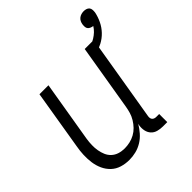

<svg xmlns="http://www.w3.org/2000/svg" viewBox="-179 -783 921 921"><g transform="rotate(-45 281.5 -322.0)"><path d="M179 8Q152 8 127.5 0.5Q103 -7 85 -24Q67 -41 56.5 -64Q46 -87 42.5 -112.5Q39 -138 40 -164.5Q41 -191 46 -218L96 -520H157L105 -209Q102 -189 101.5 -170Q101 -151 104 -133Q107 -115 114 -98.5Q121 -82 134 -70Q147 -58 164.5 -52.5Q182 -47 202 -47Q219 -47 237 -51Q255 -55 271.5 -64Q288 -73 301 -86.5Q314 -100 324 -116.5Q334 -133 339 -150Q344 -167 347 -185L403 -520H464L390 -77Q389 -71 390 -65Q391 -59 394.5 -55Q398 -51 403.5 -49Q409 -47 415 -47H435V8H406Q388 8 371.5 3.5Q355 -1 344 -13Q333 -25 329.5 -42Q326 -59 329 -77L331 -85Q319 -65 303 -46.5Q287 -28 266.5 -15.5Q246 -3 223.5 2.5Q201 8 179 8ZM424 -465 412 -504Q426 -508 440 -513.5Q454 -519 467 -527Q480 -535 491 -545.5Q502 -556 510 -569Q502 -570 495 -573Q488 -576 483.5 -581.5Q479 -587 478.5 -595Q478 -603 479 -611Q480 -619 484 -627.5Q488 -636 495 -641.5Q502 -647 510.5 -649.5Q519 -652 528 -652Q536 -652 544 -649.5Q552 -647 557 -641Q562 -635 562.5 -626Q563 -617 562 -609Q557 -584 545.5 -560Q534 -536 515.5 -516.5Q497 -497 473 -484.5Q449 -472 424 -465Z"/></g></svg>

Font: Iosevka Light
Style: Italic
Weight: 300
Italic angle: -9°
Monospace: yes
Designer: Belleve Invis
Foundry: Belleve Invis
Version: Version 32.5.0; ttfautohint (v1.8.4)